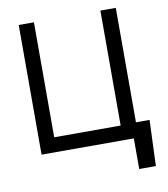

<svg xmlns="http://www.w3.org/2000/svg" viewBox="-94 -786 902 1031"><g transform="rotate(-10 357.5 -270.0)"><path d="M671.9 167H581.1V0H532.2V-83H681.6ZM78.1 -707H161.1V-80.1H523.4V-707H607.4V0H78.1Z"/></g></svg>

Font: Pretendard GOV Variable
Style: Regular
Weight: 400
Designer: Base glyphs from Inter by Rasmus Andersson; Hangul glyphs from Noto Sans CJK(Source Han Sans) by Jang Soo-young and Kang
Foundry: Kil Hyung-jin
Version: Version 1.307;Glyphs 3.2 (3192)